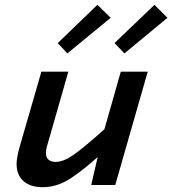

<svg xmlns="http://www.w3.org/2000/svg" viewBox="-20 -769 716 798"><path d="M459 0H359L386 -116Q304 -44 256.5 -17.5Q209 9 157 9Q106 9 77.5 -16.5Q49 -42 49 -87Q49 -100 52 -117.5Q55 -135 62 -160L152 -471H264L179 -174Q175 -162 173 -152Q171 -142 171 -132Q171 -115 181.5 -105.5Q192 -96 211 -96Q243 -96 285 -125Q327 -154 414 -232L482 -471H594ZM260 -547 220 -590 385 -749 440 -695ZM497 -547 456 -590 622 -749 676 -695Z"/></svg>

Font: Intel One Mono Medium
Style: Italic
Weight: 500
Italic angle: -16°
Monospace: yes
Designer: Fred Shallcrass
Foundry: Frere-Jones Type LLC
Version: Version 1.400;hotconv 1.1.0;makeotfexe 2.6.0;FJTRelease1.4